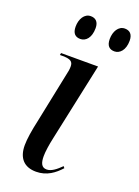

<svg xmlns="http://www.w3.org/2000/svg" viewBox="-144 -802 630 873"><g transform="rotate(20 171.5 -365.0)"><path d="M294 -626C319 -626 343 -649 343 -695C343 -727 327 -740 304 -740C273 -740 255 -708 255 -672C255 -639 270 -626 294 -626ZM129 -626C155 -626 178 -649 178 -696C178 -727 162 -740 139 -740C108 -740 90 -708 90 -672C90 -639 105 -626 129 -626ZM146 10C198 10 234 -18 262 -49L256 -57C234 -35 211 -16 188 -16C163 -16 155 -36 155 -69C155 -90 160 -125 168 -161L248 -536H69L67 -526H79C119 -526 131 -517 131 -493C131 -481 129 -467 125 -452L75 -209C64 -160 57 -116 57 -86C57 -24 88 10 146 10Z"/></g></svg>

Font: Noto Serif Display Condensed Medium
Style: Italic
Weight: 500
Width: 3
Italic angle: -12°
Designer: Monotype Design Team
Foundry: Monotype Imaging Inc.
Version: Version 2.009